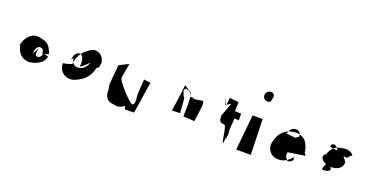

<svg xmlns="http://www.w3.org/2000/svg" viewBox="-29 -1377 3959 2051"><g transform="rotate(20 1950.0 -351.5)"><path d="M308 -298C308 -298 266 -221 263 -219C265 -268 280 -312 320 -311C348 -310 359 -288 360 -253C360 -253 433 -271 429 -272C425 -289 417 -306 409 -322C392 -362 353 -397 297 -402C291 -404 285 -406 279 -409C252 -412 227 -410 204 -403C150 -377 110 -322 102 -249C100 -252 100 -256 100 -260C101 -269 103 -273 106 -280C106 -260 110 -241 118 -223C136 -163 186 -121 260 -122C265 -123 269 -123 274 -124C313 -129 351 -146 380 -166C404 -185 423 -212 429 -244C436 -245 371 -261 371 -261C366 -230 351 -209 325 -205C290 -204 292 -248 308 -298Z M700 -263C699 -255 606 -230 605 -237C600 -219 602 -203 608 -188C626 -133 675 -94 750 -101C777 -107 803 -118 828 -133C890 -165 942 -227 956 -309C962 -311 968 -317 975 -317C984 -342 988 -364 988 -383C978 -444 934 -486 867 -481C847 -476 826 -465 806 -447C752 -413 709 -349 700 -263ZM784 -263C783 -250 893 -348 881 -348C863 -296 829 -249 774 -245C718 -240 695 -279 691 -323C682 -315 676 -310 671 -299C675 -349 697 -394 741 -393C781 -383 790 -327 784 -263Z M1447 -74C1418 -74 1242 -265 1244 -300L1245 -311L1272 -469L1166 -416C1165 -404 1146 -198 1148 -189C1149 -170 1151 -152 1157 -137C1152 -55 1186 -8 1264 -5C1278 -1 1292 0 1306 1C1334 -2 1358 -14 1380 -31C1385 -30 1390 3 1395 3H1493C1503 3 1546 -351 1554 -354C1563 -358 1469 -363 1477 -370C1477 -364 1463 -192 1466 -188L1472 -129C1470 -92 1463 -74 1447 -74Z M1943 -424C1976 -424 2005 -389 2005 -352C2006 -337 2007 -320 2007 -303C2012 -305 2002 -139 2007 -139C2016 -139 2126 -136 2130 -130C2134 -123 2156 -309 2155 -298C2156 -308 2156 -312 2156 -321C2162 -400 2126 -352 2053 -356C2053 -356 2082 -356 2069 -354C2042 -349 2024 -376 2004 -357L1994 -405L1910 -460C1912 -481 1874 -145 1865 -157C1864 -158 1965 -160 1963 -161C1954 -170 1957 -340 1939 -340C1928 -340 1922 -396 1913 -391C1915 -420 1924 -432 1943 -424Z M2445 -208C2474 -208 2484 -18 2501 -16C2505 -12 2508 -86 2514 -84C2514 -79 2514 -76 2513 -75C2516 -74 2518 -76 2520 -79C2515 -85 2516 -96 2522 -117C2523 -123 2517 -158 2518 -165C2515 -164 2528 -307 2525 -306C2522 -305 2577 -304 2577 -304C2574 -303 2578 -379 2574 -379C2571 -379 2506 -379 2504 -381C2502 -382 2510 -482 2508 -485C2507 -487 2406 -492 2405 -496C2404 -498 2395 -406 2395 -406L2352 -483L2386 -408L2440 -442L2383 -284L2388 -326C2383 -261 2372 -208 2445 -208Z M2823 0 2811 -403H2697L2657 0ZM2800 -596C2834 -596 2834 -634 2838 -662C2842 -691 2822 -708 2793 -706C2765 -704 2741 -681 2741 -649C2741 -617 2765 -596 2800 -596Z M3264 -137C3264 -137 3266 -108 3272 -109C3259 -84 3241 -72 3214 -73C3209 -74 3205 -79 3203 -85C3185 -97 3176 -122 3182 -161L3376 -190C3373 -196 3368 -203 3365 -209C3362 -208 3359 -217 3356 -216C3355 -242 3349 -266 3339 -287C3320 -349 3271 -388 3200 -388C3172 -388 3144 -383 3119 -375C3057 -350 3007 -292 2995 -214C2993 -211 2991 -208 2989 -206C2986 -184 2986 -163 2991 -145C3007 -88 3056 -50 3126 -55C3180 -58 3229 -88 3264 -137ZM3243 -362C3249 -362 3200 -328 3202 -333C3204 -338 3100 -342 3104 -346C3115 -386 3139 -420 3180 -422C3218 -424 3240 -401 3243 -362Z M3596 -113C3630 -111 3663 -116 3677 -140C3682 -169 3655 -171 3630 -176C3594 -185 3560 -207 3551 -240C3551 -249 3554 -258 3558 -270C3566 -273 3574 -279 3578 -284C3586 -317 3607 -345 3628 -366C3660 -395 3704 -401 3755 -407C3802 -405 3837 -385 3845 -361C3842 -363 3832 -353 3826 -355C3820 -344 3811 -333 3798 -320C3758 -325 3714 -338 3679 -346C3674 -376 3656 -397 3633 -409C3610 -411 3592 -403 3590 -382C3589 -370 3605 -367 3621 -366C3631 -364 3640 -363 3652 -361C3669 -362 3688 -362 3705 -361C3733 -352 3756 -336 3769 -311C3778 -303 3784 -294 3789 -282C3792 -280 3795 -277 3798 -275C3802 -203 3742 -172 3678 -170C3672 -170 3666 -169 3661 -170C3612 -173 3577 -203 3568 -234C3567 -243 3570 -253 3574 -262C3575 -261 3657 -284 3658 -283C3658 -258 3565 -113 3596 -113Z"/></g></svg>

Font: Ugly Stick
Style: It
Weight: 400
Designer: Stig
Foundry: Cannot Into Space Fonts
Version: Version 0.99